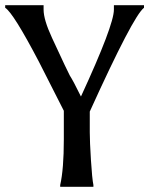

<svg xmlns="http://www.w3.org/2000/svg" viewBox="-35 -720 575 740"><path d="M277 -348Q404 -623 404 -683V-700H520V-690Q479 -660 311 -290V-210Q311 -175 315.5 -103Q320 -31 325 -7V0H197V-7Q211 -68 211 -183V-293L115 -482Q16 -671 -15 -690V-700H133V-683Q133 -644 165.5 -574Q198 -504 214 -470Q230 -436 234 -429Q247 -409 277 -348Z"/></svg>

Font: Asul
Style: Regular
Weight: 400
Designer: Mariela Monsalve
Foundry: Mariela Monsalve
Version: Version 1.002